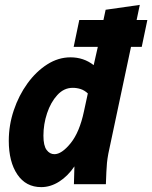

<svg xmlns="http://www.w3.org/2000/svg" viewBox="-20 -755 624 787"><path d="M282 -563 305 -673H404L413 -715L553 -735L540 -673H584L561 -563H517L424 -125Q420 -103 418.5 -87.5Q417 -72 416 -50L414 0H283L285 -73Q258 -33 222.5 -10.5Q187 12 149 12Q86 12 51 -40Q16 -92 16 -178Q16 -242 36.5 -303Q57 -364 92.5 -413Q128 -462 173.5 -491Q219 -520 269 -520Q323 -520 364 -488L381 -563ZM158 -199Q158 -158 171 -140.5Q184 -123 203 -123Q233 -123 269.5 -168Q306 -213 324 -298L340 -372Q326 -385 310.5 -390Q295 -395 278 -395Q242 -395 215 -365.5Q188 -336 173 -291Q158 -246 158 -199Z"/></svg>

Font: Radio Canada Condensed
Style: Bold Italic
Weight: 700
Width: 3
Italic angle: -12°
Designer: Charles Daoud, Etienne Aubert Bonn, Alexandre Saumier Demers, Jacques Le Bailly
Foundry: Radio-Canada
Version: Version 2.104; ttfautohint (v1.8.4.7-5d5b);gftools[0.9.28.de